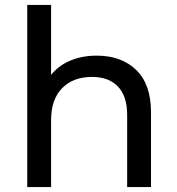

<svg xmlns="http://www.w3.org/2000/svg" viewBox="-20 -762 721 782"><path d="M91 -742H188.1V-387.1L168.1 -425.3Q194.6 -478 248.5 -506.7Q302.4 -535.4 374.3 -535.4Q474.7 -535.4 534.9 -476.9Q595 -418.4 595 -305V0H497.9V-293.9Q497.9 -370 460.5 -409.4Q423.1 -448.7 354.7 -448.7Q277.7 -448.7 232.9 -402.8Q188.1 -356.9 188.1 -273.3V0H91Z"/></svg>

Font: iiserrat Thin
Style: Regular
Weight: 100
Designer: Akira Ohta
Foundry: Akira Ohta
Version: Version 1.200;Glyphs 3.3.1 (3343)